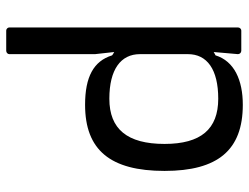

<svg xmlns="http://www.w3.org/2000/svg" viewBox="-114 -702 820 633"><g transform="rotate(-90 296.5 -385.0)"><path d="M513 -775H446C440 -775 435 -770 435 -765V-482L442 -419L435 -423L431 -426C412 -487 360 -515 268 -515C119 -515 50 -432 50 -253C50 -77 119 5 268 5C349 5 412 -23 431 -85L435 -87L442 -91L435 -11C435 -5 440 0 446 0H513C518 0 523 -5 523 -11V-765C523 -770 518 -775 513 -775ZM139 -253C139 -376 188 -435 288 -435C385 -435 435 -397 435 -334V-176C435 -113 385 -76 288 -76C188 -76 139 -133 139 -253Z"/></g></svg>

Font: Aldone Medium
Style: Regular
Weight: 500
Designer: Pietro Gregorini
Version: Version 1.500;FEAKit 1.0